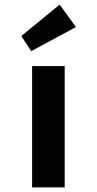

<svg xmlns="http://www.w3.org/2000/svg" viewBox="-20 -817 421 837"><path d="M120 0V-529H262V0ZM116 -594 73 -660 240 -797 311 -699Z"/></svg>

Font: Lexend Exa SemiBold
Style: Regular
Weight: 600
Designer: Bonnie Shaver-Troup, Thomas Jockin
Foundry: Lexend
Version: Version 1.007